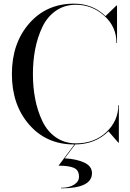

<svg xmlns="http://www.w3.org/2000/svg" viewBox="-20 -780 710 1050"><path d="M412 187Q412 150 384 138Q356 126 300 126L387 10H385Q234 10 139.5 -98.5Q45 -207 45 -375Q45 -543 139.5 -651.5Q234 -760 385 -760Q487 -760 557 -692L617 -750H620V-545H617Q617 -634 550 -694Q483 -754 395 -754Q333 -754 285.5 -721Q238 -688 211.5 -632Q185 -576 172.5 -511.5Q160 -447 160 -375Q160 -303 172.5 -238.5Q185 -174 211.5 -118Q238 -62 285.5 -29Q333 4 395 4Q496 4 561.5 -57.5Q627 -119 627 -205H630V0H627L573 -62Q502 9 391 10L334 86Q396 89 439.5 108.5Q483 128 483 167Q483 250 314 250V247Q358 247 385 230Q412 213 412 187Z"/></svg>

Font: Bodoni* 72
Style: Regular
Weight: 400
Version: Version 1.003